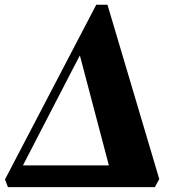

<svg xmlns="http://www.w3.org/2000/svg" viewBox="-38 -766 714 786"><path d="M-5.5 0 -17.5 -31.5 356 -746.5H402L614 -33L596 0ZM289 -539 263 -489.5 26.5 -32 24 -89H495.5L418.5 -48L303 -486Z"/></svg>

Font: Merriweather 144pt Black
Style: Italic
Weight: 900
Italic angle: -7.8°
Version: Version 2.101